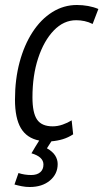

<svg xmlns="http://www.w3.org/2000/svg" viewBox="-20 -555 414 769"><path d="M99 194Q83 194 67.5 191Q52 188 38 184L54 138Q78 146 105 146Q128 146 141 135Q154 124 154 104Q154 73 106 59Q114 45 122 32Q130 19 137 8Q87 -2 63.5 -42Q40 -82 40 -156Q40 -237 58.5 -306Q77 -375 110.5 -426.5Q144 -478 189.5 -506.5Q235 -535 288 -535Q311 -535 333 -531Q355 -527 374 -519L351 -459Q335 -467 318.5 -470.5Q302 -474 285 -474Q235 -474 195.5 -433Q156 -392 133 -322.5Q110 -253 110 -165Q110 -103 128.5 -76Q147 -49 191 -49Q211 -49 231 -56Q251 -63 267 -73L273 -17Q253 -4 231.5 2.5Q210 9 186 11Q182 17 177.5 24Q173 31 168 39Q191 52 201 68Q211 84 211 102Q211 142 180 168Q149 194 99 194Z"/></svg>

Font: Ubuntu Sans Condensed
Style: Italic
Weight: 400
Width: 3
Italic angle: -13.5°
Designer: Dalton Maag Ltd
Foundry: Dalton Maag Ltd
Version: Version 1.006; ttfautohint (v1.8.4.7-5d5b)